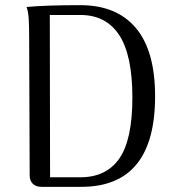

<svg xmlns="http://www.w3.org/2000/svg" viewBox="-20 -724 681 744"><path d="M95 -44 93 -577Q93 -619 91.5 -648Q90 -677 83 -697Q159 -704 291 -704Q432 -704 506.5 -615.5Q581 -527 581 -351Q581 0 295 0H141Q119 0 107 -12Q95 -24 95 -44ZM291 -37Q392 -37 442.5 -110Q493 -183 493 -346Q493 -510 442 -588Q391 -666 291 -666H173L174 -37Z"/></svg>

Font: Arima Madurai
Style: Regular
Weight: 400
Designer: Joana Correia and Natanael Gama
Foundry: NDISCOVER
Version: Version 1.019